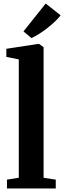

<svg xmlns="http://www.w3.org/2000/svg" viewBox="-20 -1068 364 1088"><path d="M86.5 -61V-731.5L16 -745.5V-791.5L195 -819H201.5L227 -800.5V-60.5L296 -50V0H19.5V-50ZM158 -852.5 113 -890 239 -1048 323.5 -981Q309 -962.5 289 -943.8Q269 -925 246.8 -907.8Q224.5 -890.5 202 -876.2Q179.5 -862 159 -852.5Z"/></svg>

Font: Merriweather 48pt
Style: Bold
Weight: 700
Version: Version 2.100